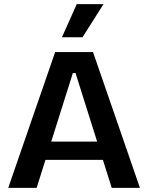

<svg xmlns="http://www.w3.org/2000/svg" viewBox="-20 -913 720 933"><path d="M20 0 248 -660H432L660 0H523L347 -558H334L158 0ZM141 -136V-225H556V-136ZM381 -732H281L353 -893H483Z"/></svg>

Font: Bricolage Grotesque SemiBold
Style: Regular
Weight: 600
Designer: Mathieu Triay
Foundry: Atelier Triay
Version: Version 1.000;gftools[0.9.30]